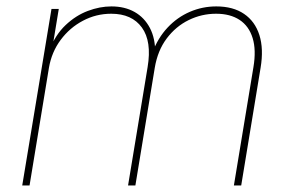

<svg xmlns="http://www.w3.org/2000/svg" viewBox="-20 -570 899 590"><path d="M48.3 0 138.2 -542.5H160.6L139.6 -415L131.8 -416Q150.4 -463.4 181.6 -492.9Q212.9 -522.5 249.8 -536.4Q286.6 -550.3 322.3 -550.3Q363.3 -550.3 393.6 -533.2Q423.8 -516.1 440.7 -483.9Q457.5 -451.7 457 -406.2L448.2 -408.2Q465.3 -453.6 495.1 -485.4Q524.9 -517.1 563.5 -533.7Q602.1 -550.3 644.5 -550.3Q696.3 -550.3 730 -527.3Q763.7 -504.4 777.1 -462.2Q790.5 -419.9 780.8 -361.8L721.2 0H698.7L758.8 -363.8Q767.6 -416.5 756.3 -453.1Q745.1 -489.7 716.3 -508.8Q687.5 -527.8 644 -527.8Q599.6 -527.8 559.8 -508.3Q520 -488.8 492.2 -451.7Q464.4 -414.6 455.6 -361.8L396 0H373.5L433.6 -363.8Q446.8 -442.9 416 -485.4Q385.3 -527.8 321.8 -527.8Q275.4 -527.8 234.9 -506.3Q194.3 -484.9 166.5 -447.5Q138.7 -410.2 130.4 -361.8L70.8 0Z"/></svg>

Font: Inter 16pt Thin
Style: Italic
Weight: 250
Italic angle: -9.3988°
Version: Version 4.001;git-66647c0bb